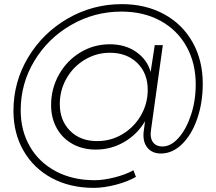

<svg xmlns="http://www.w3.org/2000/svg" viewBox="-20 -736 1043 928"><path d="M960 -332Q960 -239 933 -161.5Q906 -84 859.5 -39Q813 6 758 6Q716 6 693 -21.5Q670 -49 674 -96L681 -150Q643 -86 580 -49.5Q517 -13 443 -13Q380 -13 331 -40Q282 -67 254.5 -116Q227 -165 227 -228Q227 -308 265 -375.5Q303 -443 368 -482.5Q433 -522 511 -522Q586 -522 639 -484.5Q692 -447 708 -388L728 -518H767L710 -109Q708 -95 708 -89Q708 -60 723 -44Q738 -28 765 -28Q806 -28 843 -69.5Q880 -111 903 -180Q926 -249 926 -328Q926 -431 881.5 -511Q837 -591 755.5 -635.5Q674 -680 567 -680Q436 -680 324 -615.5Q212 -551 146 -441.5Q80 -332 80 -203Q80 -104 125 -27Q170 50 251 92.5Q332 135 437 135Q480 135 533.5 121.5Q587 108 625 87L637 119Q597 142 539.5 157Q482 172 433 172Q319 172 231 125Q143 78 94 -7Q45 -92 45 -200Q45 -340 116 -458.5Q187 -577 307.5 -646.5Q428 -716 569 -716Q684 -716 773 -667.5Q862 -619 911 -531.5Q960 -444 960 -332ZM269 -233Q269 -154 318.5 -104Q368 -54 450 -54Q516 -54 572 -87.5Q628 -121 661 -178Q694 -235 694 -302Q694 -382 643.5 -431.5Q593 -481 511 -481Q446 -481 390 -447.5Q334 -414 301.5 -357Q269 -300 269 -233Z"/></svg>

Font: TypoPRO Montserrat
Style: Italic
Weight: 275
Italic angle: -11.3°
Designer: Julieta Ulanovsky
Foundry: Julieta Ulanovsky
Version: Version 6.001